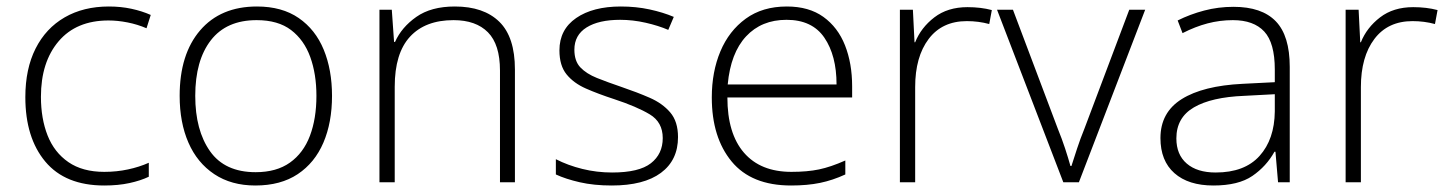

<svg xmlns="http://www.w3.org/2000/svg" viewBox="-20 -561 4461 591"><path d="M301 10Q181 10 119.5 -63.5Q58 -137 58 -262Q58 -349 89.5 -411.5Q121 -474 179 -507.5Q237 -541 315 -541Q352 -541 384.5 -534Q417 -527 444 -515L431 -474Q403 -486 372.5 -492Q342 -498 314 -498Q215 -498 160.5 -434Q106 -370 106 -263Q106 -196 126.5 -144Q147 -92 190.5 -62Q234 -32 301 -32Q339 -32 374 -39.5Q409 -47 438 -60V-17Q413 -5 378.5 2.5Q344 10 301 10Z M1002 -266Q1002 -184 975.5 -122Q949 -60 896.5 -25Q844 10 766 10Q692 10 639.5 -25Q587 -60 560 -122Q533 -184 533 -266Q533 -394 596 -467.5Q659 -541 771 -541Q848 -541 899.5 -505.5Q951 -470 976.5 -408Q1002 -346 1002 -266ZM581 -266Q581 -160 626.5 -95.5Q672 -31 767 -31Q831 -31 872.5 -60.5Q914 -90 934 -143Q954 -196 954 -266Q954 -333 935 -385.5Q916 -438 876 -468.5Q836 -499 770 -499Q677 -499 629 -437Q581 -375 581 -266Z M1380 -541Q1469 -541 1517 -494Q1565 -447 1565 -347V0H1519V-344Q1519 -424 1482 -461.5Q1445 -499 1376 -499Q1289 -499 1242 -448Q1195 -397 1195 -294V0H1148V-531H1186L1193 -432H1196Q1216 -477 1261.5 -509Q1307 -541 1380 -541Z M2067 -139Q2067 -68 2014.5 -29Q1962 10 1863 10Q1808 10 1764.5 0Q1721 -10 1691 -24V-71Q1728 -52 1772.5 -41Q1817 -30 1864 -30Q1947 -30 1983.5 -58.5Q2020 -87 2020 -136Q2020 -185 1980 -209Q1940 -233 1870 -256Q1821 -272 1783.5 -288.5Q1746 -305 1724 -332Q1702 -359 1702 -406Q1702 -470 1753.5 -505.5Q1805 -541 1891 -541Q1938 -541 1979.5 -532Q2021 -523 2054 -509L2037 -469Q2007 -482 1967.5 -491Q1928 -500 1889 -500Q1823 -500 1785.5 -476.5Q1748 -453 1748 -408Q1748 -373 1766.5 -353.5Q1785 -334 1817.5 -321Q1850 -308 1894 -293Q1941 -277 1980 -260Q2019 -243 2043 -215Q2067 -187 2067 -139Z M2402 -541Q2470 -541 2514.5 -509Q2559 -477 2581 -421.5Q2603 -366 2603 -295V-261H2219Q2219 -150 2270 -91Q2321 -32 2416 -32Q2465 -32 2501 -39.5Q2537 -47 2582 -67V-24Q2543 -6 2504 2Q2465 10 2415 10Q2293 10 2232 -64Q2171 -138 2171 -261Q2171 -340 2197.5 -403Q2224 -466 2275.5 -503.5Q2327 -541 2402 -541ZM2401 -500Q2324 -500 2276.5 -449Q2229 -398 2220 -301H2555Q2555 -390 2517.5 -445Q2480 -500 2401 -500Z M2958 -539Q2999 -539 3033 -530L3025 -487Q2992 -496 2956 -496Q2880 -496 2838.5 -441Q2797 -386 2797 -293V0H2750V-531H2790L2795 -431H2797Q2815 -476 2856 -507.5Q2897 -539 2958 -539Z M3253 0 3049 -531H3098L3236 -165Q3249 -133 3258.5 -104Q3268 -75 3275 -50H3278Q3286 -75 3295.5 -104Q3305 -133 3318 -165L3456 -531H3505L3301 0Z M3777 -540Q3864 -540 3907 -495.5Q3950 -451 3950 -355V0H3914L3906 -94H3903Q3878 -49 3835 -19.5Q3792 10 3715 10Q3638 10 3595 -28Q3552 -66 3552 -136Q3552 -215 3617.5 -256Q3683 -297 3805 -303L3904 -308V-347Q3904 -429 3871.5 -464Q3839 -499 3775 -499Q3735 -499 3697 -489Q3659 -479 3620 -459L3605 -498Q3643 -517 3686.5 -528.5Q3730 -540 3777 -540ZM3810 -266Q3709 -262 3655 -230.5Q3601 -199 3601 -135Q3601 -85 3633 -57.5Q3665 -30 3722 -30Q3811 -30 3857 -81Q3903 -132 3904 -218V-271Z M4330 -539Q4371 -539 4405 -530L4397 -487Q4364 -496 4328 -496Q4252 -496 4210.5 -441Q4169 -386 4169 -293V0H4122V-531H4162L4167 -431H4169Q4187 -476 4228 -507.5Q4269 -539 4330 -539Z"/></svg>

Font: Noto Sans Thaana ExtraLight
Style: Regular
Weight: 200
Designer: David Williams
Foundry: Google Inc.
Version: Version 3.001; ttfautohint (v1.8.4.7-5d5b)